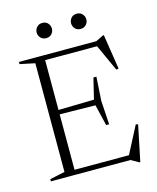

<svg xmlns="http://www.w3.org/2000/svg" viewBox="-129 -949 871 1064"><g transform="rotate(-15 307.0 -417.0)"><path d="M429.5 -495 421 -358.5 429.5 -222H412.5L383.5 -343L151 -346.5V-370.5L383.5 -375.5L412.5 -495ZM560 -507 546.5 -504 472.5 -666.5 506.5 -657H133.5V-685H480L524 -706.5H529ZM485 -16 572 -183.5 584.5 -180 542 25.5H537.5L492.5 0H133.5V-28H516ZM36 0V-12.5L122 -31V-654.5L36 -672.5V-685H179V0ZM217 -773Q197 -773 185 -786.2Q173 -799.5 173 -816.5Q173 -834 185 -847.2Q197 -860.5 217 -860.5Q237 -860.5 248.8 -847.2Q260.5 -834 260.5 -816.5Q260.5 -799.5 248.8 -786.2Q237 -773 217 -773ZM414 -773Q394 -773 382.2 -786.2Q370.5 -799.5 370.5 -816.5Q370.5 -834 382.2 -847.2Q394 -860.5 414 -860.5Q434 -860.5 446 -847.2Q458 -834 458 -816.5Q458 -799.5 446 -786.2Q434 -773 414 -773Z"/></g></svg>

Font: Newsreader 36pt Light
Style: Regular
Weight: 300
Designer: Hugues Gentile
Foundry: Production Type
Version: Version 1.003